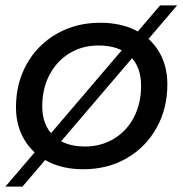

<svg xmlns="http://www.w3.org/2000/svg" viewBox="-21 -619 676 709"><path d="M38 -223Q38 -312 78 -383Q118 -454 189 -494.5Q260 -535 349 -535Q424 -535 480 -507Q536 -479 566.5 -427.5Q597 -376 597 -307Q597 -218 557 -146.5Q517 -75 446.5 -34.5Q376 6 287 6Q212 6 156 -22.5Q100 -51 69 -103Q38 -155 38 -223ZM500 -302Q500 -373 459 -412Q418 -451 342 -451Q283 -451 236 -422.5Q189 -394 162 -343Q135 -292 135 -227Q135 -157 176.5 -117.5Q218 -78 293 -78Q352 -78 399.5 -106.5Q447 -135 473.5 -186Q500 -237 500 -302ZM570 -599H633L62 70H-1Z"/></svg>

Font: Idrija
Style: Italic
Weight: 500
Italic angle: -11.3°
Designer: Julieta Ulanovsky
Foundry: Julieta Ulanovsky
Version: Version 7.200